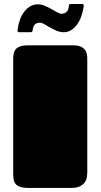

<svg xmlns="http://www.w3.org/2000/svg" viewBox="-20 -924 495 944"><path d="M44.9 -632.8Q44.9 -649.9 47.9 -662.6Q50.8 -675.3 59.1 -683.8Q67.4 -692.4 82 -696.8Q96.7 -701.2 120.1 -701.2H337.9Q366.2 -701.2 381.1 -692.9Q396 -684.6 402.1 -672.1Q408.2 -659.7 408.7 -645.8Q409.2 -631.8 409.2 -620.1V-79.1Q409.2 -67.9 407.2 -54.2Q405.3 -40.5 397.5 -28.6Q389.6 -16.6 373.5 -8.3Q357.4 0 329.1 0H120.1Q96.7 0 82 -4.4Q67.4 -8.8 59.1 -17.1Q50.8 -25.4 47.9 -38.1Q44.9 -50.8 44.9 -67.9ZM383.8 -904.3Q390.6 -904.3 391.4 -899.4Q392.1 -894.5 391.1 -889.2Q387.2 -864.3 378.9 -841.8Q370.6 -819.3 358.2 -802.5Q345.7 -785.6 329.3 -775.6Q313 -765.6 293 -765.6Q275.4 -765.6 258.3 -772.9Q241.2 -780.3 225.8 -789.1Q210.4 -797.9 197.8 -805.2Q185.1 -812.5 176.8 -812.5Q165.5 -812.5 158.9 -809.1Q152.3 -805.7 148.2 -799.8Q144 -793.9 142.3 -786.4Q140.6 -778.8 139.6 -771Q139.2 -768.1 136.5 -766.8Q133.8 -765.6 123.5 -765.6H74.7Q69.8 -765.6 68.1 -767.6Q66.4 -769.5 66.2 -772.5Q65.9 -775.4 66.7 -778.1Q67.4 -780.8 67.4 -782.2Q70.3 -806.6 78.6 -828.6Q86.9 -850.6 99.6 -866.9Q112.3 -883.3 128.9 -893.1Q145.5 -902.8 165.5 -902.8Q183.1 -902.8 200.2 -895.5Q217.3 -888.2 232.7 -879.6Q248 -871.1 260.7 -863.8Q273.4 -856.4 281.7 -856.4Q293 -856.4 299.8 -860.1Q306.6 -863.8 310.8 -869.6Q314.9 -875.5 316.7 -883.1Q318.4 -890.6 319.3 -898.9Q319.8 -901.9 321.8 -903.1Q323.7 -904.3 331.5 -904.3Z"/></svg>

Font: Fascinate
Style: Regular
Weight: 900
Designer: Astigmatic (AOETI)
Foundry: Astigmatic (AOETI)
Version: Version 1.000